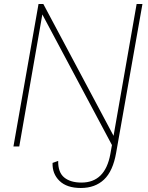

<svg xmlns="http://www.w3.org/2000/svg" viewBox="-20 -730 738 957"><path d="M383 207Q313 207 276.5 171.5Q240 136 242 82L270 72Q269 129 300 154.5Q331 180 386 180Q504 180 530 38L538 -7L191 -658L76 0H47L172 -710H196L546 -53L661 -710H690L559 31Q543 123 498.5 165Q454 207 383 207Z"/></svg>

Font: Livvic Thin
Style: Italic
Weight: 250
Italic angle: -10°
Designer: Jacques Le Bailly, Baron von Fonthausen
Version: Version 1.001; ttfautohint (v1.8.2)